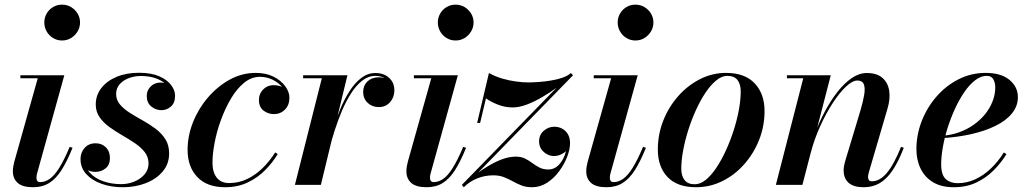

<svg xmlns="http://www.w3.org/2000/svg" viewBox="-20 -776 4322 806"><path d="M119 10Q74.5 10 54.2 -8.2Q34 -26.5 34 -57Q34 -68 36 -78.5Q38 -89 40 -97L138.5 -447.5H65.5V-460H250L135 -45.5Q134 -41.5 133.5 -37.2Q133 -33 133 -29Q133 -22 136.5 -16.8Q140 -11.5 149 -11.5Q169 -11.5 188.5 -25Q208 -38.5 228.5 -71Q249 -103.5 272.5 -159.5L284.5 -155.5Q261.5 -98.5 238.2 -62Q215 -25.5 186.5 -7.8Q158 10 119 10ZM240.5 -606Q219.5 -606 202.5 -616.5Q185.5 -627 175.8 -644.2Q166 -661.5 166 -681.5Q166 -702 175.8 -719Q185.5 -736 202.5 -746.2Q219.5 -756.5 240.5 -756.5Q261.5 -756.5 278.5 -746.2Q295.5 -736 305.8 -719Q316 -702 316 -681.5Q316 -661.5 305.8 -644.2Q295.5 -627 278.5 -616.5Q261.5 -606 240.5 -606Z M495.5 10Q447 10 406.8 -4.2Q366.5 -18.5 342.2 -45Q318 -71.5 318 -108.5Q318 -135.5 335.2 -155Q352.5 -174.5 381.5 -174.5Q407.5 -174.5 424.5 -157.5Q441.5 -140.5 441.5 -112.5Q441.5 -84 423.2 -69.2Q405 -54.5 380.5 -54.5Q363.5 -54.5 349.5 -61Q335.5 -67.5 327.2 -79.5Q319 -91.5 319 -108.5H335.5Q335.5 -75 356.8 -51.2Q378 -27.5 413 -15.2Q448 -3 489 -3Q516.5 -3 542.5 -13.2Q568.5 -23.5 586 -43Q603.5 -62.5 603.5 -90Q603.5 -117 587.5 -137.5Q571.5 -158 546.2 -175Q521 -192 492.8 -208.2Q464.5 -224.5 439.2 -242.8Q414 -261 398 -284Q382 -307 382 -337.5Q382 -375.5 404.8 -405.5Q427.5 -435.5 468.5 -453Q509.5 -470.5 563.5 -470.5Q615 -470.5 648.5 -455.8Q682 -441 698.5 -418.8Q715 -396.5 715 -374Q715 -344 697.5 -328.8Q680 -313.5 658 -313.5Q634 -313.5 615 -329Q596 -344.5 596 -373.5Q596 -396.5 612.5 -413Q629 -429.5 655 -429.5Q679 -429.5 696.5 -414Q714 -398.5 714 -374H700Q700 -395 684.5 -414Q669 -433 640.2 -445Q611.5 -457 571 -457Q545 -457 521.2 -448.2Q497.5 -439.5 482.5 -422.5Q467.5 -405.5 467.5 -381.5Q467.5 -356.5 483.5 -337.5Q499.5 -318.5 524.8 -302.5Q550 -286.5 578.5 -270.8Q607 -255 632.5 -236Q658 -217 674 -192Q690 -167 690 -132Q690 -88 663.2 -56.2Q636.5 -24.5 592.2 -7.2Q548 10 495.5 10Z M925 10Q849 10 808.2 -33Q767.5 -76 767.5 -147Q767.5 -205.5 790.2 -262.8Q813 -320 853 -366.8Q893 -413.5 944.5 -441.8Q996 -470 1053.5 -470Q1097 -470 1128.5 -454Q1160 -438 1177.5 -414Q1195 -390 1195 -366Q1195 -335 1176.2 -316Q1157.5 -297 1130 -297Q1106 -297 1086.5 -311.5Q1067 -326 1067 -356.5Q1067 -383 1085 -400.8Q1103 -418.5 1128 -418.5Q1144.5 -418.5 1159.5 -413.2Q1174.5 -408 1184.2 -396.5Q1194 -385 1194 -366H1183Q1183 -387.5 1167.2 -407.5Q1151.5 -427.5 1126.2 -440.5Q1101 -453.5 1071 -453.5Q1035.5 -453.5 1004.8 -428.5Q974 -403.5 949.8 -362.5Q925.5 -321.5 907.8 -273.2Q890 -225 881 -177.2Q872 -129.5 872 -92.5Q872 -53 890 -30.2Q908 -7.5 942 -7.5Q983 -7.5 1019 -25.2Q1055 -43 1084.2 -72.2Q1113.5 -101.5 1135 -136L1146 -129.5Q1124.5 -93.5 1092.8 -61.5Q1061 -29.5 1019.2 -9.8Q977.5 10 925 10Z M1218 0 1331 -447.5H1252.5V-460H1438.5L1327 0ZM1356 -152.5Q1365 -191 1378.2 -234.5Q1391.5 -278 1409 -319.5Q1426.5 -361 1448.5 -395Q1470.5 -429 1497.2 -449.2Q1524 -469.5 1555.5 -469.5Q1591.5 -469.5 1613.5 -449.2Q1635.5 -429 1635.5 -397Q1635.5 -367.5 1617.5 -347Q1599.5 -326.5 1570 -326.5Q1542 -326.5 1523.2 -344.5Q1504.5 -362.5 1504.5 -390Q1504.5 -417 1522.8 -434.2Q1541 -451.5 1570.5 -451.5Q1597.5 -451.5 1616 -437.2Q1634.5 -423 1634.5 -397L1622.5 -397.5Q1622.5 -423.5 1604.5 -440.5Q1586.5 -457.5 1555.5 -457.5Q1526 -457.5 1500.5 -437.5Q1475 -417.5 1453.8 -384.2Q1432.5 -351 1415.5 -310.8Q1398.5 -270.5 1385.2 -229.2Q1372 -188 1363.5 -152.5Z M1771 10Q1726.5 10 1706.2 -8.2Q1686 -26.5 1686 -57Q1686 -68 1688 -78.5Q1690 -89 1692 -97L1790.5 -447.5H1717.5V-460H1902L1787 -45.5Q1786 -41.5 1785.5 -37.2Q1785 -33 1785 -29Q1785 -22 1788.5 -16.8Q1792 -11.5 1801 -11.5Q1821 -11.5 1840.5 -25Q1860 -38.5 1880.5 -71Q1901 -103.5 1924.5 -159.5L1936.5 -155.5Q1913.5 -98.5 1890.2 -62Q1867 -25.5 1838.5 -7.8Q1810 10 1771 10ZM1892.5 -606Q1871.5 -606 1854.5 -616.5Q1837.5 -627 1827.8 -644.2Q1818 -661.5 1818 -681.5Q1818 -702 1827.8 -719Q1837.5 -736 1854.5 -746.2Q1871.5 -756.5 1892.5 -756.5Q1913.5 -756.5 1930.5 -746.2Q1947.5 -736 1957.8 -719Q1968 -702 1968 -681.5Q1968 -661.5 1957.8 -644.2Q1947.5 -627 1930.5 -616.5Q1913.5 -606 1892.5 -606Z M1918.5 0.5 2367 -459.5 2385.5 -460 1942.5 -5.5ZM1927 10 1919 0.5Q1969 -40 2009.5 -66.5Q2050 -93 2083.2 -105.8Q2116.5 -118.5 2145 -118.5Q2167.5 -118.5 2183.8 -110.5Q2200 -102.5 2214.2 -91.8Q2228.5 -81 2244.5 -72.8Q2260.5 -64.5 2282 -64.5Q2306.5 -64.5 2324 -82Q2341.5 -99.5 2350.8 -125Q2360 -150.5 2360 -175H2372Q2371 -159.5 2361 -147.2Q2351 -135 2336 -128Q2321 -121 2305 -121Q2290 -121 2275.8 -128.8Q2261.5 -136.5 2252.2 -150.2Q2243 -164 2243 -182Q2243 -210.5 2262.8 -227.2Q2282.5 -244 2306.5 -244Q2324.5 -244 2339.5 -236.2Q2354.5 -228.5 2363.8 -213Q2373 -197.5 2373 -175Q2373 -149.5 2361 -118Q2349 -86.5 2327.2 -57Q2305.5 -27.5 2276.5 -8.8Q2247.5 10 2213.5 10Q2188.5 10 2169.2 2.5Q2150 -5 2132.2 -15Q2114.5 -25 2095.2 -32.5Q2076 -40 2051 -40Q2015 -40 1983 -27Q1951 -14 1927 10ZM1983 -260 2032.5 -469.5Q2059.5 -454.5 2089 -446Q2118.5 -437.5 2146.8 -433.8Q2175 -430 2198 -430Q2216 -430 2241 -431.8Q2266 -433.5 2292.2 -437.8Q2318.5 -442 2341 -449.8Q2363.5 -457.5 2376.5 -469.5L2385.5 -460Q2354.5 -435.5 2321.5 -411.2Q2288.5 -387 2255.2 -367.8Q2222 -348.5 2190.8 -336.8Q2159.5 -325 2132.5 -325Q2099.5 -325 2069.5 -337Q2039.5 -349 2020 -363L1995.5 -260Z M2526 10Q2481.5 10 2461.2 -8.2Q2441 -26.5 2441 -57Q2441 -68 2443 -78.5Q2445 -89 2447 -97L2545.5 -447.5H2472.5V-460H2657L2542 -45.5Q2541 -41.5 2540.5 -37.2Q2540 -33 2540 -29Q2540 -22 2543.5 -16.8Q2547 -11.5 2556 -11.5Q2576 -11.5 2595.5 -25Q2615 -38.5 2635.5 -71Q2656 -103.5 2679.5 -159.5L2691.5 -155.5Q2668.5 -98.5 2645.2 -62Q2622 -25.5 2593.5 -7.8Q2565 10 2526 10ZM2647.5 -606Q2626.5 -606 2609.5 -616.5Q2592.5 -627 2582.8 -644.2Q2573 -661.5 2573 -681.5Q2573 -702 2582.8 -719Q2592.5 -736 2609.5 -746.2Q2626.5 -756.5 2647.5 -756.5Q2668.5 -756.5 2685.5 -746.2Q2702.5 -736 2712.8 -719Q2723 -702 2723 -681.5Q2723 -661.5 2712.8 -644.2Q2702.5 -627 2685.5 -616.5Q2668.5 -606 2647.5 -606Z M2902 10Q2823 10 2782.2 -33Q2741.5 -76 2741.5 -148Q2741.5 -212 2764.5 -270Q2787.5 -328 2827.5 -373Q2867.5 -418 2919 -444Q2970.5 -470 3027.5 -470Q3107 -470 3148.2 -426Q3189.5 -382 3189.5 -310Q3189.5 -246.5 3166.8 -189Q3144 -131.5 3104.2 -86.5Q3064.5 -41.5 3012.5 -15.8Q2960.5 10 2902 10ZM2896.5 -2.5Q2920 -2.5 2943 -21.2Q2966 -40 2987.5 -72.2Q3009 -104.5 3027.5 -145Q3046 -185.5 3060 -229.2Q3074 -273 3081.8 -315.2Q3089.5 -357.5 3089.5 -392.5Q3089.5 -422.5 3076 -440Q3062.5 -457.5 3033 -457.5Q3010 -457.5 2986.8 -438.5Q2963.5 -419.5 2942 -387.5Q2920.5 -355.5 2902 -315Q2883.5 -274.5 2869.5 -230.5Q2855.5 -186.5 2847.8 -144.5Q2840 -102.5 2840 -67.5Q2840 -37.5 2853.8 -20Q2867.5 -2.5 2896.5 -2.5Z M3605.5 10Q3563.5 10 3542.5 -8.5Q3521.5 -27 3521.5 -61.5Q3521.5 -72 3524 -83.2Q3526.5 -94.5 3529 -103L3592 -312Q3603.5 -351 3608 -379.2Q3612.5 -407.5 3606 -422.8Q3599.5 -438 3579 -438Q3559 -438 3532 -413Q3505 -388 3476.8 -345Q3448.5 -302 3423.5 -247.2Q3398.5 -192.5 3383 -133H3374Q3385 -174.5 3402.8 -220.5Q3420.5 -266.5 3444.2 -310.8Q3468 -355 3496.2 -391Q3524.5 -427 3555.5 -448.2Q3586.5 -469.5 3618.5 -469.5Q3661 -469.5 3684.2 -449.2Q3707.5 -429 3712.8 -395Q3718 -361 3705.5 -319.5L3627 -51.5Q3625.5 -47 3624.8 -42Q3624 -37 3624 -33Q3624 -24.5 3627.5 -19.8Q3631 -15 3640 -15Q3673 -15 3702.5 -49.5Q3732 -84 3762.5 -159.5L3774 -155.5Q3751 -96 3726.2 -59.8Q3701.5 -23.5 3672.2 -6.8Q3643 10 3605.5 10ZM3237 0 3352 -447.5H3283.5V-460H3467.5L3348.5 0Z M3984 10Q3932 10 3897.2 -10.8Q3862.5 -31.5 3844.8 -67.8Q3827 -104 3827 -150Q3827 -210 3849 -267Q3871 -324 3910.8 -370Q3950.5 -416 4003.5 -443Q4056.5 -470 4118 -470Q4182 -470 4217.5 -440.8Q4253 -411.5 4253 -368.5Q4253 -330.5 4228.2 -300Q4203.5 -269.5 4159.2 -247.8Q4115 -226 4057.5 -213Q4000 -200 3934 -196V-206Q3973 -208.5 4007.2 -221Q4041.5 -233.5 4069.2 -253.5Q4097 -273.5 4116.8 -298.5Q4136.5 -323.5 4147.2 -351.8Q4158 -380 4158 -409Q4158 -428 4150.2 -442.8Q4142.5 -457.5 4122 -457.5Q4097.5 -457.5 4073.8 -439.2Q4050 -421 4028.5 -389.8Q4007 -358.5 3989.2 -320Q3971.5 -281.5 3958.2 -239.8Q3945 -198 3938 -158.2Q3931 -118.5 3931 -86.5Q3931 -41.5 3950.2 -24.2Q3969.5 -7 4000 -7Q4038.5 -7 4073.8 -23.2Q4109 -39.5 4139.5 -68.5Q4170 -97.5 4194 -136L4205 -129Q4183 -93 4151.5 -61.2Q4120 -29.5 4078.5 -9.8Q4037 10 3984 10Z"/></svg>

Font: Bodoni Moda 18pt SemiBold
Style: Italic
Weight: 600
Italic angle: -13°
Designer: Owen Earl
Foundry: indestructible type
Version: Version 2.005